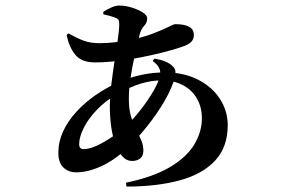

<svg xmlns="http://www.w3.org/2000/svg" viewBox="-20 -622 1040 705"><path d="M540.5 -398.1 547 -406.8Q569.2 -403.2 586.3 -396.4Q603.5 -389.7 614.9 -378.1Q622.6 -370.4 624 -361.1Q625.4 -351.8 622.8 -340.6Q612.3 -299.8 585 -252.5Q557.6 -205.1 521.2 -159.5Q484.8 -113.8 447.5 -78.3Q401.5 -34.5 352.1 -11.8Q302.7 10.8 260.3 10.8Q230.9 10.8 212.6 -7.2Q194.2 -25.2 194.2 -60.8Q194.2 -101.5 211.7 -139.5Q229.3 -177.5 260.5 -211.6Q291.7 -245.8 332.2 -273.6Q372.7 -301.4 417.8 -321.1Q458.3 -338.2 499.8 -347.2Q541.4 -356.1 585.3 -356.1Q655.5 -356.1 707.3 -329.4Q759.2 -302.8 787.7 -258.6Q816.2 -214.4 816.2 -162.3Q816.2 -81.8 769.7 -32Q723.1 17.8 639.4 40.4Q555.8 63 444.7 63.1L442.2 49Q543.6 27.8 604.9 -8.9Q666.2 -45.6 693.8 -92.1Q721.3 -138.7 721.3 -187Q721.3 -228.7 703.1 -260.2Q684.9 -291.6 651.8 -309.2Q618.7 -326.8 572.5 -326.8Q536.5 -326.8 498 -315.3Q459.5 -303.8 412.2 -277.5Q369.1 -253.4 337 -220.2Q304.8 -187 287.8 -153Q270.7 -118.9 270.7 -92.9Q270.7 -74.5 286.5 -74.5Q314.8 -74.5 354.7 -96.7Q394.6 -118.9 428.1 -146.2Q454.6 -168.1 482.8 -202Q510.9 -235.9 533.7 -271.8Q556.4 -307.7 565.2 -334.9Q571.6 -353.6 565.9 -368.7Q560.2 -383.9 540.5 -398.1ZM359.8 -569.4 359 -578.3Q371.2 -586.2 387.6 -593.9Q404.1 -601.6 417.6 -601.6Q440.4 -601.6 464 -594.2Q487.6 -586.8 504.1 -576.4Q520.5 -565.9 520.5 -554.5Q520.5 -538.9 509 -526.7Q497.5 -514.5 492.2 -493Q483.1 -454.2 473.8 -413.4Q464.6 -372.5 458.8 -333.1Q453.1 -293.7 453.1 -258.7Q453.1 -220.8 461.2 -193.9Q469.2 -167.1 479.7 -146.6Q490.2 -126.1 498.3 -107.8Q506.4 -89.5 506.4 -69.2Q506.4 -49.5 494.7 -40.2Q483.1 -31 465.6 -31Q444.4 -31 429 -48.1Q413.6 -65.3 403.2 -94.2Q392.8 -123.1 388 -158.9Q383.3 -194.6 383.3 -231.2Q383.3 -267.9 388.7 -311.1Q394 -354.4 400.5 -397.2Q407 -440 412.4 -476.1Q417.8 -512.3 417.8 -534.1Q417.8 -544.8 414.8 -549.4Q411.8 -554 402 -557.7Q394.2 -560.7 382.6 -563.8Q371 -566.9 359.8 -569.4ZM224.5 -493.7 231.6 -499.6Q260.2 -482.9 286.1 -473.1Q311.9 -463.4 344.3 -463.4Q373.2 -463.4 401 -466.7Q428.8 -470 453 -474.7Q503.1 -484 539.6 -498Q576.1 -512 597.4 -522.6Q618.7 -533.3 623.5 -533.3Q691.9 -533.3 691.9 -494Q691.9 -479.3 683.6 -469.9Q675.4 -460.5 659.8 -454.3Q640.2 -446.6 607.4 -437.4Q574.7 -428.2 534.6 -419.2Q494.5 -410.2 451.2 -403.4Q421.9 -399 390.3 -395.9Q358.7 -392.8 329.1 -392.8Q279.5 -392.8 256.6 -420.7Q233.7 -448.7 224.5 -493.7Z"/></svg>

Font: Noto Serif TC
Style: Regular
Weight: 200
Designer: Ryoko NISHIZUKA 西塚涼子 (kana & ideographs); Frank Grießhammer (Latin, Greek & Cyrillic); Wenlong ZHANG 张文龙 (bopomofo); San
Foundry: Adobe
Version: Version 2.001;hotconv 1.1.0;makeotfexe 2.6.0